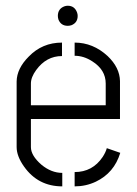

<svg xmlns="http://www.w3.org/2000/svg" viewBox="-20 -662 485 682"><path d="M185.5 -605.5Q185.5 -630.9 209 -639.6Q214.8 -641.6 220.7 -641.6Q245.1 -641.6 253.9 -617.2Q255.9 -611.3 255.9 -605.5Q255.9 -581.1 233.4 -572.3Q226.6 -570.3 220.7 -570.3Q196.3 -570.3 187.5 -592.8Q185.5 -599.6 185.5 -605.5ZM39.1 -139.6V-373Q40 -418.9 82 -460.9Q129.9 -510.7 200.2 -510.7V-462.9Q144.5 -462.9 108.4 -413.1Q89.8 -387.7 89.8 -365.2V-288.1H355.5V-365.2Q355.5 -414.1 307.6 -444.3Q277.3 -463.9 245.1 -463.9V-510.7Q310.5 -510.7 362.3 -462.9Q405.3 -421.9 406.2 -374V-239.3H89.8V-139.6Q89.8 -109.4 127 -77.1Q162.1 -47.9 201.2 -47.9V0Q115.2 0 65.4 -70.3Q39.1 -107.4 39.1 -139.6ZM245.1 0V-50.8Q308.6 -50.8 344.7 -104.5Q355.5 -121.1 359.4 -135.7L407.2 -119.1Q385.7 -47.9 320.3 -16.6Q285.2 0 245.1 0Z"/></svg>

Font: Post No Bills Jaffna
Style: Regular
Weight: 400
Designer: Kosala Senevirathne, Siva Puranthara, Lasantha Premarathna, Tharique Azeez
Foundry: Mooniak
Version: Version 1.220 ; ttfautohint (v1.6)